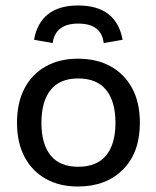

<svg xmlns="http://www.w3.org/2000/svg" viewBox="-20 -664 570 700"><path d="M265 -644Q404 -644 427 -519L358 -507Q350 -578 265 -578Q182 -578 172 -507L104 -519Q127 -644 265 -644ZM264 -450Q333 -450 383.5 -422Q434 -394 462 -342Q490 -290 490 -216Q490 -108 428.5 -46Q367 16 264 16Q197 16 147 -12Q97 -40 69.5 -92Q42 -144 42 -216Q42 -290 69.5 -342Q97 -394 147 -422Q197 -450 264 -450ZM265 -378Q198 -378 164.5 -336Q131 -294 131 -216Q131 -139 164.5 -97.5Q198 -56 265 -56Q333 -56 367 -97.5Q401 -139 401 -216Q401 -294 367 -336Q333 -378 265 -378Z"/></svg>

Font: Podkova Medium
Style: Regular
Weight: 500
Designer: Ilya Yudin
Foundry: Cyreal (www.cyreal.org)
Version: Version 2.103